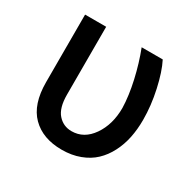

<svg xmlns="http://www.w3.org/2000/svg" viewBox="-127 -682 840 828"><g transform="rotate(30 293.0 -267.5)"><path d="M71.3 -545.4H176.3V-207.5Q176.3 -141.6 203.4 -111.1Q230.5 -80.6 271.5 -80.6Q333 -80.6 372.6 -137.7Q412.1 -194.8 412.1 -276.9Q410.6 -336.4 394.3 -408.9Q377.9 -481.4 353 -545.4H458Q481.9 -498.5 498.5 -423.1Q515.1 -347.7 515.1 -276.9Q515.1 -230 506.6 -188.2Q498 -146.5 479.2 -109.9Q460.4 -73.2 432.6 -46.9Q404.8 -20.5 364.5 -5.4Q324.2 9.8 274.9 9.8Q180.2 9.8 125.7 -44.7Q71.3 -99.1 71.3 -209Z"/></g></svg>

Font: Interop Med
Style: Regular
Weight: 500
Designer: Rasmus Andersson, Google, Jang Haemin
Foundry: jhaemin
Version: Version 1.007